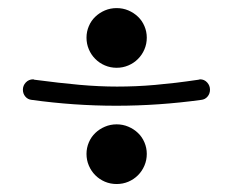

<svg xmlns="http://www.w3.org/2000/svg" viewBox="-20 -590 581 479"><path d="M503.9 -366.2Q503.9 -356.4 497.8 -349.1Q491.7 -341.8 481.9 -340.8Q375.5 -326.2 270 -326.2Q165 -326.2 59.1 -340.8Q49.3 -341.8 43.2 -349.1Q37.1 -356.4 37.1 -366.2Q37.1 -376.5 44.4 -384.3Q51.8 -392.1 63 -392.1Q64 -392.1 64.5 -391.6Q64.9 -391.1 65.9 -391.1Q128.9 -382.8 178 -378.4Q227.1 -374 272 -374Q295.4 -374 319.1 -375Q342.8 -376 367.4 -378.2Q392.1 -380.4 418.7 -383.5Q445.3 -386.7 475.1 -391.1Q476.1 -391.1 477.1 -391.6Q478 -392.1 479 -392.1Q489.7 -392.1 496.8 -384.3Q503.9 -376.5 503.9 -366.2ZM346.2 -206.1Q346.2 -190.4 340.3 -176.8Q334.5 -163.1 324.2 -152.8Q314 -142.6 300.3 -136.7Q286.6 -130.9 271 -130.9Q255.4 -130.9 241.7 -136.7Q228 -142.6 217.8 -152.8Q207.5 -163.1 201.7 -176.8Q195.8 -190.4 195.8 -206.1Q195.8 -221.2 201.7 -234.9Q207.5 -248.5 217.8 -258.3Q228 -268.1 241.7 -273.9Q255.4 -279.8 271 -279.8Q286.6 -279.8 300.3 -273.9Q314 -268.1 324.2 -258.3Q334.5 -248.5 340.3 -234.9Q346.2 -221.2 346.2 -206.1ZM346.2 -496.1Q346.2 -480.5 340.3 -466.8Q334.5 -453.1 324.2 -442.9Q314 -432.6 300.3 -426.8Q286.6 -420.9 271 -420.9Q255.4 -420.9 241.7 -426.8Q228 -432.6 217.8 -442.9Q207.5 -453.1 201.7 -466.8Q195.8 -480.5 195.8 -496.1Q195.8 -511.2 201.7 -524.9Q207.5 -538.6 217.8 -548.3Q228 -558.1 241.7 -564Q255.4 -569.8 271 -569.8Q286.6 -569.8 300.3 -564Q314 -558.1 324.2 -548.3Q334.5 -538.6 340.3 -524.9Q346.2 -511.2 346.2 -496.1Z"/></svg>

Font: Ribeye
Style: Regular
Weight: 400
Designer: Astigmatic (AOETI)
Foundry: Astigmatic (AOETI)
Version: Version 1.000